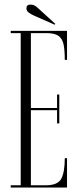

<svg xmlns="http://www.w3.org/2000/svg" viewBox="-20 -838 348 858"><path d="M28 0V-10H72.5V-690H28V-700H279.5V-570.5H269.5Q269.5 -611 264.5 -637.5Q259.5 -664 242.2 -677Q225 -690 188 -690H118V-355.5H235V-415.5H245V-286.5H235V-345.5H118V-10H184Q239 -10 254.2 -40Q269.5 -70 269.5 -131H279.5V0ZM224.5 -727.5 131.5 -768.5Q119 -774 108.5 -781.8Q98 -789.5 98 -801Q98 -817.5 117 -817.5Q127 -817.5 134.8 -813.2Q142.5 -809 149 -802.5L227 -731.5Z"/></svg>

Font: Imbue 100pt ExtraLight
Style: Regular
Weight: 200
Designer: Tyler Finck
Foundry: Etcetera Type Company
Version: Version 1.102; ttfautohint (v1.8.3)